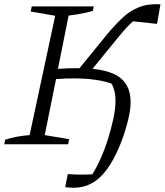

<svg xmlns="http://www.w3.org/2000/svg" viewBox="-27 -677 773 901"><path d="M-7 0 -3 -21Q46 -38 112 -43L232 -603L117 -623L122 -647H413L409 -626Q385 -619 357 -613.5Q329 -608 295 -604L245 -354Q272 -356 295 -356.5Q318 -357 335 -357Q341 -357 346 -357L479 -520Q515 -563 549.5 -595Q584 -627 626 -643.5Q668 -660 726 -657L710 -565L597 -577Q580 -562 562 -542Q544 -522 523 -496L407 -354Q500 -345 543 -307Q586 -269 586 -197Q586 -164 575 -117.5Q564 -71 546.5 -23Q529 25 508 64Q470 136 424 170Q378 204 318 204Q299 204 279 201L291 140Q347 144 406 141Q425 112 444.5 68.5Q464 25 479.5 -24Q495 -73 505 -120Q515 -167 515 -203Q515 -230 510 -250Q505 -270 496 -285Q427 -309 318 -309Q302 -309 282 -308.5Q262 -308 236 -306L183 -43L297 -24L293 0Z"/></svg>

Font: Piazzolla Light
Style: Italic
Weight: 300
Italic angle: -11.3°
Designer: Juan Pablo del Peral
Foundry: Huerta Tipografica
Version: Version 1.330